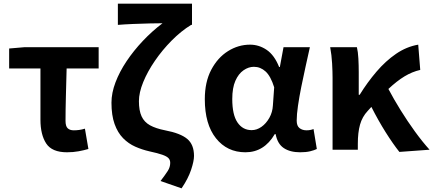

<svg xmlns="http://www.w3.org/2000/svg" viewBox="-20 -818 2367 1049"><path d="M346 14Q264 14 232.5 -34Q201 -82 201 -164V-444H30V-553L112 -560H519V-444H344Q342 -366 340 -291.5Q338 -217 338 -158Q338 -128 350 -117Q362 -106 383 -106Q398 -106 412.5 -108Q427 -110 444 -115L463 -4Q439 3 409.5 8.5Q380 14 346 14Z M972 211 857 171Q883 137 896.5 116Q910 95 910 72Q910 56 900.5 46Q891 36 867 27.5Q843 19 797 9Q757 0 719.5 -16.5Q682 -33 652.5 -63Q623 -93 606 -140.5Q589 -188 589 -257Q589 -310 611 -368Q633 -426 671.5 -483.5Q710 -541 760.5 -594.5Q811 -648 868 -691Q843 -691 798.5 -690Q754 -689 706.5 -687Q659 -685 624 -682V-798H1029V-682H1024Q969 -648 918 -596.5Q867 -545 826.5 -486Q786 -427 762.5 -369.5Q739 -312 739 -265Q739 -214 753.5 -182.5Q768 -151 799.5 -133.5Q831 -116 882 -106Q966 -90 1003 -59Q1040 -28 1040 34Q1040 62 1024 110Q1008 158 972 211Z M1321 14Q1221 14 1160 -62.5Q1099 -139 1099 -276Q1099 -370 1134 -436.5Q1169 -503 1225.5 -538.5Q1282 -574 1346 -574Q1395 -574 1437 -545.5Q1479 -517 1505 -452H1509L1529 -560H1673Q1662 -510 1649.5 -454Q1637 -398 1626 -343Q1615 -288 1608 -240Q1601 -192 1601 -159Q1601 -130 1616.5 -118Q1632 -106 1655 -106Q1675 -106 1693 -113L1711 -4Q1697 3 1674.5 8.5Q1652 14 1620 14Q1565 14 1530.5 -9Q1496 -32 1486 -85H1481Q1423 14 1321 14ZM1355 -107Q1383 -107 1408.5 -125Q1434 -143 1451.5 -174Q1469 -205 1471 -242L1478 -341Q1459 -402 1431 -427.5Q1403 -453 1367 -453Q1338 -453 1310.5 -434Q1283 -415 1266 -376.5Q1249 -338 1249 -277Q1249 -191 1277.5 -149Q1306 -107 1355 -107Z M2162 12Q2127 -32 2087 -95.5Q2047 -159 2009 -234L1989 -212Q1959 -180 1947 -137Q1935 -94 1935 -33V0H1797V-393Q1797 -426 1794.5 -471.5Q1792 -517 1784 -560H1930Q1936 -535 1938 -498.5Q1940 -462 1940 -423V-300H1945Q1987 -368 2037 -426.5Q2087 -485 2144 -524Q2201 -563 2265 -574L2276 -436Q2232 -426 2190.5 -401Q2149 -376 2102 -332Q2131 -277 2168.5 -216.5Q2206 -156 2247 -99.5Q2288 -43 2327 0Z"/></svg>

Font: Source Han Sans TC
Style: Bold
Weight: 700
Designer: Ryoko NISHIZUKA Ë•øÂ°öÊ∂ºÂ≠ê (kana, bopomofo & ideographs); Paul D. Hunt (Latin, Greek & Cyrillic); Sandoll Communicatio
Foundry: Adobe
Version: Version 2.004;hotconv 1.0.118;makeotfexe 2.5.65603